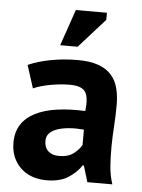

<svg xmlns="http://www.w3.org/2000/svg" viewBox="-52 -762 601 812"><g transform="rotate(5 248.0 -356.0)"><path d="M54 -471Q94 -489 149 -499.5Q204 -510 264 -510Q316 -510 351 -497.5Q386 -485 406.5 -462Q427 -439 435.5 -407Q444 -375 444 -335Q444 -291 441 -246.5Q438 -202 437.5 -159Q437 -116 440 -75.5Q443 -35 455 1H349L328 -68H323Q303 -37 267.5 -14.5Q232 8 176 8Q141 8 113 -2.5Q85 -13 65 -32.5Q45 -52 34 -78.5Q23 -105 23 -138Q23 -184 43.5 -215.5Q64 -247 102.5 -266.5Q141 -286 194.5 -293.5Q248 -301 314 -298Q321 -354 306 -378.5Q291 -403 239 -403Q200 -403 156.5 -395Q113 -387 85 -374ZM219 -99Q258 -99 281 -116.5Q304 -134 315 -154V-219Q284 -222 255.5 -220Q227 -218 205 -211Q183 -204 170 -191Q157 -178 157 -158Q157 -130 173.5 -114.5Q190 -99 219 -99ZM237 -720H369V-690L258 -566H184Z"/></g></svg>

Font: PTSans
Style: Bold
Weight: 700
Designer: A.Korolkova, O.Umpeleva, V.Yefimov
Foundry: ParaType Ltd
Version: Version 2.003W OFL